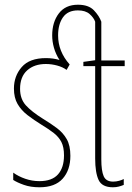

<svg xmlns="http://www.w3.org/2000/svg" viewBox="-20 -783 561 813"><path d="M147 10Q110 10 81.5 0Q53 -10 36 -21V-52Q58 -36 87 -26Q116 -16 147 -16Q200 -16 225.5 -44.5Q251 -73 251 -125Q251 -160 240 -181.5Q229 -203 208 -219.5Q187 -236 157 -254Q123 -275 96.5 -295.5Q70 -316 54.5 -342.5Q39 -369 39 -408Q39 -461 72 -499Q105 -537 175 -537Q205 -537 232 -529Q216 -554 208.5 -580.5Q201 -607 201 -633Q201 -689 229 -726Q257 -763 310 -763Q355 -763 377.5 -739.5Q400 -716 409 -691V-527H508V-503H409V-108Q409 -60 419 -37Q429 -14 459 -14Q472 -14 484.5 -17.5Q497 -21 504 -25V0Q494 4 483 7Q472 10 458 10Q412 10 397.5 -21Q383 -52 383 -112V-503H333V-521L383 -528V-691Q377 -708 359.5 -723.5Q342 -739 310 -739Q267 -739 246.5 -709.5Q226 -680 226 -633Q226 -565 275 -510L262 -487Q246 -499 222 -505.5Q198 -512 174 -512Q125 -512 95 -485Q65 -458 65 -407Q65 -364 89.5 -337Q114 -310 162 -280Q195 -260 221 -240.5Q247 -221 262.5 -194Q278 -167 278 -123Q278 -63 245.5 -26.5Q213 10 147 10Z"/></svg>

Font: Noto Sans ExtraCondensed Thin
Style: Regular
Weight: 100
Width: 2
Designer: Monotype Design Team
Foundry: Monotype Imaging Inc.
Version: Version 2.013; ttfautohint (v1.8.4.7-5d5b)